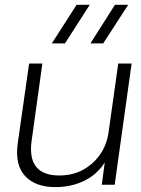

<svg xmlns="http://www.w3.org/2000/svg" viewBox="-20 -762 583 792"><path d="M208 9.8Q126.5 9.8 83.7 -35.6Q41 -81.1 53.2 -170.9L100.1 -500H154.8L110.8 -184.1Q89.4 -38.1 225.1 -38.1Q302.7 -38.1 358.2 -86.2Q413.6 -134.3 426.8 -209L467.8 -500H522.9L453.1 0H399.9L412.1 -91.8Q380.4 -42 327.1 -16.1Q273.9 9.8 208 9.8ZM193.8 -583 295.9 -742.2H350.1L248 -583ZM353 -583 454.1 -742.2H508.8L405.8 -583Z"/></svg>

Font: Human Sans Light
Style: Italic
Weight: 300
Italic angle: -8°
Designer: Tim Radville
Foundry: Continuum
Version: Version 1.000;FEAKit 1.0